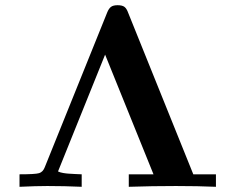

<svg xmlns="http://www.w3.org/2000/svg" viewBox="-20 -718 906 738"><path d="M55 0V-48Q116 -48 130.5 -52.5Q145 -57 152 -75L392 -670Q398 -685 406.5 -691.5Q415 -698 432 -698Q450 -698 458.5 -691.5Q467 -685 473 -668L723 -48H810V0Q741 -3 656 -3Q565 -3 475 0V-48H570L384 -508L203 -59Q211 -55 223 -53Q235 -51 244.5 -50.5Q254 -50 270.5 -49Q287 -48 294 -48V0Q228 -3 162 -3Q119 -3 55 0Z"/></svg>

Font: CMU Serif
Style: Bold
Weight: 700
Version: Version 0.7.0